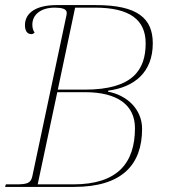

<svg xmlns="http://www.w3.org/2000/svg" viewBox="-23 -734 678 754"><path d="M-3 0H268C457 0 535 -88 535 -228C535 -307 473 -361 401 -374L402 -378C506 -392 577 -451 577 -564C577 -662 517 -714 354 -714H199C121 -714 75 -685 75 -635C75 -613 84 -600 100 -600C104 -600 109 -602 113 -606C107 -614 104 -625 104 -637C104 -678 139 -704 192 -704C220 -704 239 -699 239 -684C239 -681 239 -678 238 -674L104 -42C98 -14 83 -10 38 -10H0ZM310 -382H204L272 -704H350C487 -704 549 -656 549 -564C549 -460 499 -382 310 -382ZM265 -10H125L202 -372H311C439 -372 507 -321 507 -231C507 -93 438 -10 265 -10Z"/></svg>

Font: Noto Serif Display Thin
Style: Italic
Weight: 100
Italic angle: -12°
Designer: Monotype Design Team
Foundry: Monotype Imaging Inc.
Version: Version 2.009